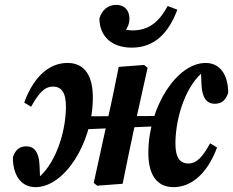

<svg xmlns="http://www.w3.org/2000/svg" viewBox="-20 -760 964 794"><path d="M126.9 13.9C245.7 13.9 361.7 -165.7 363.9 -351.2C365.3 -447.9 329.4 -499.4 259.6 -499.7C182.1 -500 118.5 -441.3 80 -335.7L108.7 -318.5C136.7 -368.8 161.4 -401.9 198.7 -401.9C231.6 -401.9 253.4 -381.4 252.7 -315.9C251.3 -203.7 204.9 -73.2 130.2 -18.3L146.1 -14.7L143.4 -78.8C140.7 -129.9 122.2 -154.9 88.8 -154.9C62.3 -154.9 44 -142 33.3 -110.2C32.7 -44.5 60.8 13.9 126.9 13.9ZM382 8 487.2 0C501.9 -72.4 516.1 -142.9 531.5 -214.3L590.4 -479.8L576.1 -491.4L470.9 -483.4C456.1 -410.9 442.5 -340.5 425.8 -269.1L367.6 -3.6L382 8ZM325.7 -225.1 647.9 -238.7 648.7 -280.4 326.5 -279 325.7 -225.1ZM697.2 13.9C774 14.2 839.1 -45.9 877.6 -150.1L848.8 -167.3C820.9 -117 796.5 -83.9 759.5 -83.9C726.5 -83.9 704.7 -104.5 705.4 -169.9C706.8 -282.1 752.3 -413.6 826.6 -467.5L810.7 -471.1L813.4 -407.1C816.2 -355.9 834.6 -330.9 868.1 -330.9C894.5 -330.9 912.8 -343.8 923.6 -375.6C924.1 -441.3 896.1 -499.7 830.5 -499.7C711.7 -499.7 595.7 -320.2 593.5 -133.2C592.1 -37.9 628 13.6 697.2 13.9ZM525.3 -563C621.9 -563 678.7 -627.3 713.4 -719.9L673.5 -735.1C637.2 -668.5 594.7 -634.3 528.6 -634.3C493.5 -634.3 463.8 -648.1 432 -676.5L455.3 -604.1C489.6 -616.2 515.4 -644.7 515.4 -682.9C515.4 -717.4 493.9 -739.8 461.5 -739.8C426.6 -739.8 402.8 -720.3 391.1 -684.2C391.1 -614.6 437 -563 525.3 -563Z"/></svg>

Font: Source Serif Variable
Style: Italic
Weight: 389
Italic angle: -12°
Designer: Frank Grießhammer
Foundry: Adobe Systems Incorporated
Version: Version 3.001;hotconv 1.0.111;makeotfexe 2.5.65597